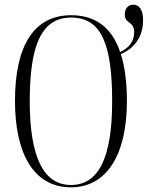

<svg xmlns="http://www.w3.org/2000/svg" viewBox="-20 -790 635 820"><path d="M283 10C435 10 522 -128 522 -358C522 -439 513 -506 496 -559C551 -582 591 -630 591 -703C591 -750 574 -770 549 -770C528 -770 513 -755 513 -728C513 -687 553 -701 553 -652C553 -612 529 -584 493 -568C458 -672 388 -725 284 -725C123 -725 44 -592 44 -359C44 -137 122 10 283 10ZM283 0C164 0 107 -123 107 -358C107 -601 159 -715 284 -715C413 -715 459 -601 459 -358C459 -118 402 0 283 0Z"/></svg>

Font: Noto Serif Display ExtraCondensed Light
Style: Regular
Weight: 300
Width: 2
Designer: Monotype Design Team
Foundry: Monotype Imaging Inc.
Version: Version 2.009